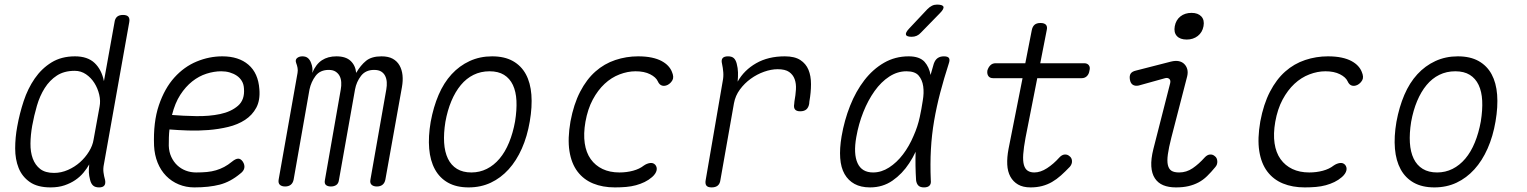

<svg xmlns="http://www.w3.org/2000/svg" viewBox="-20 -805 6640 835"><path d="M432 -91Q428 -72 430 -56Q432 -40 437 -22Q440 -6 433.5 2Q427 10 411 10Q394 10 385 2Q376 -6 372 -22Q367 -41 366.5 -55Q366 -69 368 -90Q358 -72 343 -54Q328 -36 307.5 -22Q287 -8 260.5 1Q234 10 200 10Q143 10 109.5 -13.5Q76 -37 61 -74.5Q46 -112 46 -159.5Q46 -207 55 -255Q65 -311 83 -365.5Q101 -420 131 -463.5Q161 -507 204 -533.5Q247 -560 306 -560Q361 -560 391.5 -531Q422 -502 432 -452L478 -708Q480 -724 489 -732Q498 -740 515 -740Q532 -740 538.5 -732Q545 -724 542 -708ZM215 -53Q246 -53 275.5 -66Q305 -79 328 -99.5Q351 -120 367 -146Q383 -172 387 -198L413 -341Q418 -366 411.5 -393.5Q405 -421 390.5 -444Q376 -467 354 -482Q332 -497 305 -497Q259 -497 227.5 -476.5Q196 -456 174.5 -422Q153 -388 140.5 -345Q128 -302 120 -258Q113 -218 112.5 -181Q112 -144 122.5 -115.5Q133 -87 155 -70Q177 -53 215 -53Z M1036 -102Q1045 -88 1042.5 -74.5Q1040 -61 1025 -50Q982 -14 935.5 -2Q889 10 825 10Q789 10 757.5 -3Q726 -16 702.5 -40Q679 -64 665.5 -97.5Q652 -131 650 -171Q646 -274 671 -347.5Q696 -421 738.5 -468Q781 -515 835.5 -537.5Q890 -560 947 -560Q1018 -560 1060.5 -523.5Q1103 -487 1108 -417Q1112 -369 1094.5 -336.5Q1077 -304 1045.5 -283.5Q1014 -263 972.5 -253Q931 -243 886.5 -239.5Q842 -236 798 -237.5Q754 -239 717 -242Q715 -225 714.5 -207.5Q714 -190 714 -171Q715 -144 725 -122.5Q735 -101 751 -86Q767 -71 788 -63Q809 -55 833 -55Q859 -55 880 -57Q901 -59 919.5 -64.5Q938 -70 955 -79Q972 -88 989 -102Q1005 -115 1016 -115Q1027 -115 1036 -102ZM728 -305Q776 -301 833 -300Q890 -299 937.5 -309Q985 -319 1015 -345Q1045 -371 1041 -420Q1040 -439 1031.5 -453Q1023 -467 1009.5 -476Q996 -485 979 -490Q962 -495 942 -495Q911 -495 878 -484.5Q845 -474 816 -451Q787 -428 764 -392.5Q741 -357 728 -305Z M1220 6Q1205 6 1197 -1.5Q1189 -9 1192 -25L1274 -488Q1276 -499 1274 -510Q1272 -521 1268 -531Q1263 -545 1272 -552.5Q1281 -560 1295 -560Q1310 -560 1319 -552.5Q1328 -545 1333 -531Q1337 -521 1338.5 -510Q1340 -499 1338 -488Q1354 -526 1380 -543Q1406 -560 1443 -560Q1484 -560 1505 -540Q1526 -520 1529 -488Q1548 -521 1572 -540.5Q1596 -560 1639 -560Q1669 -560 1688 -549.5Q1707 -539 1717.5 -520.5Q1728 -502 1730.5 -478Q1733 -454 1728 -426L1656 -24Q1653 -9 1643.5 -1.5Q1634 6 1619 6Q1604 6 1596 -1.5Q1588 -9 1591 -24L1660 -416Q1663 -433 1662 -448Q1661 -463 1655 -475Q1649 -487 1637.5 -494Q1626 -501 1607 -501Q1570 -501 1550 -475Q1530 -449 1524 -416L1454 -22Q1452 -7 1442.5 -0.5Q1433 6 1419 6Q1405 6 1397.5 -0.5Q1390 -7 1393 -22L1462 -416Q1465 -432 1464 -447.5Q1463 -463 1457 -474.5Q1451 -486 1439.5 -493.5Q1428 -501 1410 -501Q1372 -501 1352.5 -475Q1333 -449 1326 -416L1257 -24Q1254 -9 1244.5 -1.5Q1235 6 1220 6Z M2018 10Q1965 10 1928.5 -10.5Q1892 -31 1871.5 -68.5Q1851 -106 1846.5 -158.5Q1842 -211 1853 -275Q1865 -340 1887.5 -392.5Q1910 -445 1944 -482Q1978 -519 2022.5 -539.5Q2067 -560 2120 -560Q2174 -560 2210.5 -539.5Q2247 -519 2267 -482Q2287 -445 2291 -393Q2295 -341 2284 -277Q2273 -212 2249.5 -159Q2226 -106 2192 -68.5Q2158 -31 2114.5 -10.5Q2071 10 2018 10ZM2030 -55Q2066 -55 2097 -70.5Q2128 -86 2152.5 -115Q2177 -144 2194 -185.5Q2211 -227 2220 -277Q2228 -327 2226 -367Q2224 -407 2210.5 -435.5Q2197 -464 2172 -479.5Q2147 -495 2109 -495Q2071 -495 2039.5 -479.5Q2008 -464 1984 -435Q1960 -406 1943 -365.5Q1926 -325 1917 -275Q1909 -225 1911.5 -184.5Q1914 -144 1928 -115Q1942 -86 1967.5 -70.5Q1993 -55 2030 -55Z M2461 -277Q2475 -352 2503 -406Q2531 -460 2569.5 -494Q2608 -528 2656 -544Q2704 -560 2755 -560Q2789 -560 2814.5 -554.5Q2840 -549 2857.5 -539.5Q2875 -530 2886 -518Q2897 -506 2902 -493Q2912 -470 2904.5 -456.5Q2897 -443 2884 -436Q2870 -429 2858.5 -433Q2847 -437 2841 -451Q2833 -469 2807.5 -482Q2782 -495 2744 -495Q2710 -495 2674.5 -481.5Q2639 -468 2609.5 -440.5Q2580 -413 2558 -372Q2536 -331 2526 -275Q2517 -223 2523 -182Q2529 -141 2549 -113Q2569 -85 2600.5 -70Q2632 -55 2674 -55Q2705 -55 2733 -62.5Q2761 -70 2780 -85Q2793 -94 2807 -96Q2821 -98 2830 -88Q2834 -83 2835.5 -77Q2837 -71 2835.5 -64Q2834 -57 2829 -49.5Q2824 -42 2816 -35Q2801 -22 2783.5 -13.5Q2766 -5 2746 0.5Q2726 6 2703 8Q2680 10 2654 10Q2601 10 2559.5 -7Q2518 -24 2491.5 -59Q2465 -94 2456.5 -148Q2448 -202 2461 -277Z M3075 10Q3058 10 3052 2Q3046 -6 3049 -22L3123 -452Q3127 -471 3125.5 -490.5Q3124 -510 3120 -528Q3116 -544 3122.5 -552Q3129 -560 3146 -560Q3163 -560 3171.5 -552Q3180 -544 3184 -528Q3189 -509 3189.5 -490Q3190 -471 3188 -450Q3216 -500 3268.5 -530Q3321 -560 3393 -560Q3436 -560 3460.5 -544Q3485 -528 3496 -501.5Q3507 -475 3507 -439Q3507 -403 3500 -364L3499 -353Q3496 -337 3486.5 -329Q3477 -321 3460 -321Q3444 -321 3437.5 -329Q3431 -337 3434 -353L3435 -364Q3440 -391 3441.5 -416Q3443 -441 3436 -460.5Q3429 -480 3412 -492Q3395 -504 3362 -504Q3334 -504 3303 -493Q3272 -482 3245 -462.5Q3218 -443 3198 -416Q3178 -389 3172 -356L3113 -22Q3111 -6 3101.5 2Q3092 10 3075 10Z M3764 10Q3724 10 3696.5 -5Q3669 -20 3653 -48Q3637 -76 3634 -117.5Q3631 -159 3640 -212Q3652 -282 3677 -345Q3702 -408 3739 -456Q3776 -504 3824.5 -532Q3873 -560 3932 -560Q3979 -560 4001 -536Q4021 -513 4027 -479Q4034 -503 4041 -528Q4047 -545 4058 -552.5Q4069 -560 4085 -560Q4102 -560 4107 -552.5Q4112 -545 4106 -528Q4085 -463 4069 -402Q4053 -341 4042.5 -280Q4032 -219 4028.5 -155.5Q4025 -92 4028 -21Q4030 -6 4022.5 2Q4015 10 3998.5 10Q3982 10 3974 2Q3966 -6 3964 -21Q3960 -86 3962 -145Q3950 -119 3934 -95Q3904 -49 3861.5 -19.5Q3819 10 3764 10ZM3777 -55Q3813 -55 3846.5 -76.5Q3880 -98 3907 -133.5Q3934 -169 3953 -214Q3971 -254 3980 -296Q3983 -313 3987 -331L3993 -367Q3999 -401 3995 -429.5Q3991 -458 3975 -476.5Q3959 -495 3922 -495Q3883 -495 3847.5 -472Q3812 -449 3783.5 -409Q3755 -369 3734.5 -317.5Q3714 -266 3704 -209Q3691 -136 3709.5 -95.5Q3728 -55 3777 -55ZM3945 -645Q3923 -645 3920 -654Q3917 -663 3934 -681L4013 -765Q4023 -775 4033 -780Q4043 -785 4055 -785Q4080 -785 4083 -775.5Q4086 -766 4067 -747L3985 -663Q3977 -654 3967 -649.5Q3957 -645 3945 -645Z M4695 -530Q4709 -530 4715.5 -521Q4722 -512 4718 -498Q4716 -483 4707 -474Q4698 -465 4684 -465H4491L4440 -206Q4432 -163 4430 -134Q4428 -105 4433 -87.5Q4438 -70 4449.5 -62.5Q4461 -55 4478 -55Q4505 -55 4533.5 -73.5Q4562 -92 4587 -120Q4598 -132 4610 -133Q4622 -134 4631 -126Q4641 -119 4642 -105.5Q4643 -92 4633 -80Q4613 -59 4594 -42Q4575 -25 4555 -13.5Q4535 -2 4512 4Q4489 10 4462 10Q4429 10 4407.5 -2.5Q4386 -15 4374 -37Q4362 -59 4360.5 -89.5Q4359 -120 4366 -157L4427 -465H4299Q4285 -465 4278.5 -474Q4272 -483 4274 -498Q4278 -512 4287 -521Q4296 -530 4310 -530H4439L4467 -673Q4470 -689 4479 -697Q4488 -705 4505 -705Q4522 -705 4529 -697Q4536 -689 4532 -673L4504 -530Z M4932 -433Q4917 -430 4907 -436Q4897 -442 4894 -458Q4891 -475 4897 -484.5Q4903 -494 4920 -498L5072 -537Q5092 -542 5106.5 -539Q5121 -536 5130.5 -526.5Q5140 -517 5143.5 -503.5Q5147 -490 5143 -473L5074 -206Q5063 -163 5059 -134Q5055 -105 5059 -87.5Q5063 -70 5074.5 -62.5Q5086 -55 5108 -55Q5140 -55 5167 -73.5Q5194 -92 5219 -120Q5230 -132 5242 -133Q5254 -134 5263 -126Q5273 -119 5274 -104Q5275 -89 5265 -78Q5247 -56 5229.5 -39Q5212 -22 5192 -11.5Q5172 -1 5148.5 4.5Q5125 10 5094 10Q5062 10 5039 0.5Q5016 -9 5002.5 -29.5Q4989 -50 4987 -81.5Q4985 -113 4996 -157L5069 -443Q5072 -456 5065 -462Q5058 -468 5047 -465ZM5141 -633Q5112 -633 5098 -648.5Q5084 -664 5089 -691Q5094 -718 5113.5 -733.5Q5133 -749 5162 -749Q5190 -749 5204.5 -733.5Q5219 -718 5214 -691Q5209 -664 5189 -648.5Q5169 -633 5141 -633Z M5461 -277Q5475 -352 5503 -406Q5531 -460 5569.5 -494Q5608 -528 5656 -544Q5704 -560 5755 -560Q5789 -560 5814.5 -554.5Q5840 -549 5857.5 -539.5Q5875 -530 5886 -518Q5897 -506 5902 -493Q5912 -470 5904.5 -456.5Q5897 -443 5884 -436Q5870 -429 5858.5 -433Q5847 -437 5841 -451Q5833 -469 5807.5 -482Q5782 -495 5744 -495Q5710 -495 5674.5 -481.5Q5639 -468 5609.5 -440.5Q5580 -413 5558 -372Q5536 -331 5526 -275Q5517 -223 5523 -182Q5529 -141 5549 -113Q5569 -85 5600.5 -70Q5632 -55 5674 -55Q5705 -55 5733 -62.5Q5761 -70 5780 -85Q5793 -94 5807 -96Q5821 -98 5830 -88Q5834 -83 5835.5 -77Q5837 -71 5835.5 -64Q5834 -57 5829 -49.5Q5824 -42 5816 -35Q5801 -22 5783.5 -13.5Q5766 -5 5746 0.5Q5726 6 5703 8Q5680 10 5654 10Q5601 10 5559.5 -7Q5518 -24 5491.5 -59Q5465 -94 5456.5 -148Q5448 -202 5461 -277Z M6218 10Q6165 10 6128.5 -10.5Q6092 -31 6071.5 -68.5Q6051 -106 6046.5 -158.5Q6042 -211 6053 -275Q6065 -340 6087.5 -392.5Q6110 -445 6144 -482Q6178 -519 6222.5 -539.5Q6267 -560 6320 -560Q6374 -560 6410.5 -539.5Q6447 -519 6467 -482Q6487 -445 6491 -393Q6495 -341 6484 -277Q6473 -212 6449.5 -159Q6426 -106 6392 -68.5Q6358 -31 6314.5 -10.5Q6271 10 6218 10ZM6230 -55Q6266 -55 6297 -70.5Q6328 -86 6352.5 -115Q6377 -144 6394 -185.5Q6411 -227 6420 -277Q6428 -327 6426 -367Q6424 -407 6410.5 -435.5Q6397 -464 6372 -479.5Q6347 -495 6309 -495Q6271 -495 6239.5 -479.5Q6208 -464 6184 -435Q6160 -406 6143 -365.5Q6126 -325 6117 -275Q6109 -225 6111.5 -184.5Q6114 -144 6128 -115Q6142 -86 6167.5 -70.5Q6193 -55 6230 -55Z"/></svg>

Font: Maple Mono ExtraLight
Style: Italic
Weight: 275
Italic angle: -10°
Monospace: yes
Designer: subframe7536
Version: Version 7.000